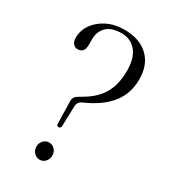

<svg xmlns="http://www.w3.org/2000/svg" viewBox="-180 -807 792 900"><g transform="rotate(30 216.0 -356.5)"><path d="M169.5 -298.5Q168 -324.5 190 -337.5L215.5 -353Q274 -387.5 301.8 -436.8Q329.5 -486 329.5 -558Q329.5 -628.5 299.2 -663.8Q269 -699 221 -699Q166 -699 139.8 -672.8Q113.5 -646.5 113.5 -606V-574.5Q113.5 -531 78 -530.5Q62.5 -530.5 53 -542Q43.5 -553.5 43.5 -574Q43.5 -613 66.8 -646.2Q90 -679.5 130.8 -699.8Q171.5 -720 224 -720Q305.5 -720 352.5 -675.8Q399.5 -631.5 399.5 -553Q399.5 -479.5 360 -426Q320.5 -372.5 241.5 -334.5L219 -324Q200.5 -315 199 -293L195.5 -180.5Q193 -169.5 184 -169.5Q173.5 -169.5 172.5 -181ZM182 7Q164 7 151.5 -6.8Q139 -20.5 139 -39.5Q139 -58.5 151.5 -72Q164 -85.5 182 -85.5Q200.5 -85.5 212.8 -72Q225 -58.5 225 -39.5Q225 -20.5 212.8 -6.8Q200.5 7 182 7Z"/></g></svg>

Font: Fraunces 144pt Soft Light
Style: Regular
Weight: 300
Version: Version 1.000;[0bf87f6ff]